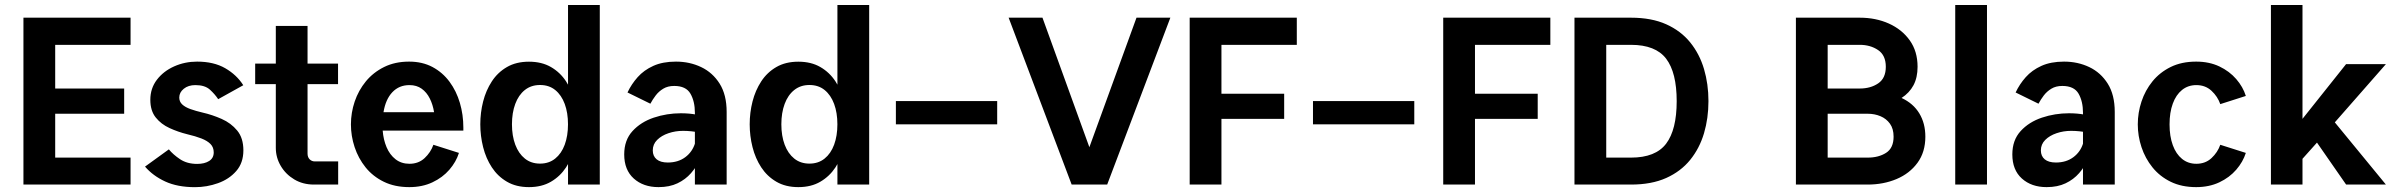

<svg xmlns="http://www.w3.org/2000/svg" viewBox="-20 -745 9661 775"><path d="M507 -108.8H202.8V-285.9H481.2V-387.7H202.8V-564H507V-673.6H74.6V0H507Z M962 -401Q935.3 -443 889 -469.7Q842.8 -496.3 775.6 -496.3Q726.3 -496.3 683.1 -477.1Q639.9 -457.8 613.3 -423.1Q586.8 -388.4 586.8 -342.2Q586.8 -298.1 608.6 -270.8Q630.4 -243.5 664.5 -228Q698.6 -212.4 735.7 -203.2Q768.9 -195.4 792.7 -186.2Q816.5 -177 829.6 -163.8Q842.7 -150.5 842.7 -129.8Q842.7 -106.9 824.2 -95.2Q805.7 -83.4 775.8 -83.4Q735 -83.4 706.7 -102.4Q678.3 -121.5 661.6 -142.1L565.4 -72.5Q597.2 -35.4 646.7 -12.5Q696.3 10.5 767 10.5Q815.1 10.5 859.9 -5.6Q904.8 -21.6 933.6 -54.6Q962.4 -87.5 962.4 -138.2Q962.4 -187.9 937.4 -218.1Q912.5 -248.3 874.6 -265Q836.7 -281.7 798.1 -290.5Q770 -297.1 748.7 -304.7Q727.3 -312.4 715.5 -323.5Q703.6 -334.6 703.6 -351.3Q703.6 -371.9 721.8 -386.7Q740 -401.5 768.7 -401.5Q807.1 -401.5 827.3 -383.1Q847.5 -364.7 860.7 -344.7Z M1345 -93.4H1251.2Q1238.3 -93.4 1229.9 -101.9Q1221.4 -110.5 1221.4 -125V-640.4H1093.3V-148.1Q1093.3 -109.2 1113.2 -75.4Q1133.1 -41.5 1167.8 -20.8Q1202.5 0 1247.6 0H1345ZM1010 -405.5H1344.5V-488.2H1010Z M1524.7 -217.8H1850.3V-229.7Q1850.3 -281.9 1836.3 -329.6Q1822.3 -377.3 1794.5 -415Q1766.7 -452.6 1725.8 -474.5Q1684.8 -496.3 1631.3 -496.3Q1574.5 -496.3 1530.6 -474.6Q1486.7 -452.9 1456.8 -416.6Q1427 -380.2 1411.7 -335.1Q1396.5 -290 1396.5 -242.9Q1396.5 -196.2 1411.4 -151.1Q1426.3 -106 1455.7 -69.4Q1485.2 -32.8 1529.3 -11.3Q1573.4 10.3 1632.1 10.3Q1684.7 10.3 1725.6 -9.1Q1766.6 -28.4 1793.9 -60Q1821.2 -91.6 1832.5 -127.8L1729.4 -160.6Q1718.6 -129.9 1694 -106.9Q1669.3 -83.9 1632.8 -83.9Q1599.9 -83.9 1576.5 -102.2Q1553.2 -120.5 1540.3 -151Q1527.5 -181.5 1524.7 -217.8ZM1528 -292.2Q1536.5 -344.1 1563.7 -372.8Q1590.9 -401.5 1632.8 -401.5Q1661.7 -401.5 1682.1 -386.9Q1702.4 -372.3 1714.8 -347.5Q1727.2 -322.8 1732.1 -292.2Z M2401 0V-724.9H2272.8V0ZM2159.8 -84.6Q2123.9 -84.6 2098.6 -104.9Q2073.4 -125.1 2059.9 -160.9Q2046.5 -196.8 2046.5 -243.2Q2046.5 -289.7 2059.8 -325.5Q2073 -361.3 2098.4 -381.6Q2123.9 -401.9 2159.8 -401.9Q2196.2 -401.9 2221.2 -381.6Q2246.2 -361.3 2259.5 -325.5Q2272.7 -289.7 2272.7 -243.2Q2272.7 -196.8 2259.5 -160.9Q2246.2 -125.1 2221 -104.9Q2195.8 -84.6 2159.8 -84.6ZM2115.1 10.3Q2166.7 10.3 2203.9 -11.5Q2241.1 -33.2 2264.9 -69.5Q2288.7 -105.8 2300.1 -151.1Q2311.5 -196.4 2311.5 -243.2Q2311.5 -290.3 2300.1 -335.2Q2288.7 -380.1 2264.9 -416.5Q2241.1 -452.9 2203.9 -474.4Q2166.7 -496 2115.1 -496Q2063.5 -496 2026.3 -474.4Q1989.1 -452.9 1965.3 -416.5Q1941.5 -380.1 1930.1 -335.2Q1918.7 -290.3 1918.7 -243.2Q1918.7 -196.4 1930.1 -151.1Q1941.5 -105.8 1965.3 -69.5Q1989.1 -33.2 2026.3 -11.5Q2063.5 10.3 2115.1 10.3Z M2913.1 -293.1Q2913.1 -362.3 2884.9 -407.2Q2856.7 -452.1 2810.2 -474.2Q2763.8 -496.3 2708.4 -496.3Q2655 -496.3 2617.1 -479.1Q2579.1 -461.9 2553.9 -433.6Q2528.7 -405.3 2512.9 -371.7L2605.2 -326.4Q2614.1 -343.1 2626.6 -359.6Q2639 -376 2657.2 -387Q2675.4 -398.1 2701.4 -398.1Q2749.1 -398.1 2767 -366.8Q2784.9 -335.6 2784.9 -289.8V0H2913.1ZM2828.2 -166.5 2785.8 -167.8Q2775.1 -132.2 2746.2 -110.6Q2717.2 -89 2675.5 -89Q2646.1 -89 2630.5 -101.9Q2614.9 -114.9 2614.9 -137.9Q2614.9 -162.7 2632.6 -180.3Q2650.3 -197.9 2678.2 -207.3Q2706.2 -216.8 2736.9 -216.8Q2753.7 -216.8 2770.1 -215.1Q2786.5 -213.4 2800.9 -210.2L2846.6 -268.9Q2818.6 -277 2790.5 -282.4Q2762.3 -287.8 2728.3 -287.8Q2671.6 -287.8 2619.1 -270.2Q2566.7 -252.6 2533.1 -215.9Q2499.6 -179.3 2499.6 -121.7Q2499.6 -59.1 2538.2 -24.4Q2576.8 10.3 2638.2 10.3Q2682.4 10.3 2714.6 -5.1Q2746.8 -20.4 2769.2 -46Q2791.5 -71.5 2805.8 -103Q2820.1 -134.4 2828.2 -166.5Z M3488.4 0V-724.9H3360.2V0ZM3247.2 -84.6Q3211.3 -84.6 3186 -104.9Q3160.8 -125.1 3147.3 -160.9Q3133.9 -196.8 3133.9 -243.2Q3133.9 -289.7 3147.2 -325.5Q3160.4 -361.3 3185.9 -381.6Q3211.3 -401.9 3247.2 -401.9Q3283.6 -401.9 3308.6 -381.6Q3333.6 -361.3 3346.9 -325.5Q3360.1 -289.7 3360.1 -243.2Q3360.1 -196.8 3346.9 -160.9Q3333.6 -125.1 3308.4 -104.9Q3283.2 -84.6 3247.2 -84.6ZM3202.5 10.3Q3254.2 10.3 3291.3 -11.5Q3328.5 -33.2 3352.3 -69.5Q3376.1 -105.8 3387.5 -151.1Q3398.9 -196.4 3398.9 -243.2Q3398.9 -290.3 3387.5 -335.2Q3376.1 -380.1 3352.3 -416.5Q3328.5 -452.9 3291.3 -474.4Q3254.2 -496 3202.5 -496Q3150.9 -496 3113.7 -474.4Q3076.5 -452.9 3052.7 -416.5Q3028.9 -380.1 3017.5 -335.2Q3006.1 -290.3 3006.1 -243.2Q3006.1 -196.4 3017.5 -151.1Q3028.9 -105.8 3052.7 -69.5Q3076.5 -33.2 3113.7 -11.5Q3150.9 10.3 3202.5 10.3Z M4005.1 -337H3596.2V-243.2H4005.1Z M4567.4 -673.6 4377.2 -150.8 4187.9 -673.6H4051.3L4305.7 0H4449.1L4704.1 -673.6Z M4910.3 0V-265.1H5163.5V-366.7H4910.3V-564H5214.5V-673.6H4782.1V0Z M5688.7 -337H5279.8V-243.2H5688.7Z M5933.7 0V-265.1H6186.9V-366.7H5933.7V-564H6237.9V-673.6H5805.5V0Z M6876.1 -336.8Q6876.1 -405.5 6858.2 -466.3Q6840.2 -527.1 6802.4 -573.9Q6764.5 -620.6 6705.4 -647.1Q6646.2 -673.6 6563.4 -673.6H6335.3V0H6563.4Q6646.2 0 6705.4 -26.5Q6764.5 -53 6802.4 -99.7Q6840.2 -146.5 6858.2 -207.3Q6876.1 -268.2 6876.1 -336.8ZM6747.9 -336.8Q6747.9 -221.4 6705.3 -165.1Q6662.6 -108.8 6563.4 -108.8H6463.5V-564H6563.4Q6662.6 -564 6705.3 -508.1Q6747.9 -452.1 6747.9 -336.8Z M7229.1 -673.6V0H7518.7Q7582.4 0 7635.4 -22.3Q7688.4 -44.7 7720 -88Q7751.6 -131.2 7751.6 -193.4Q7751.6 -247.1 7727.2 -287.4Q7702.9 -327.6 7655.6 -349.6Q7687.1 -370 7703.7 -400.9Q7720.2 -431.9 7720.2 -475.5Q7720.2 -537.7 7688.7 -582Q7657.1 -626.3 7604.2 -650Q7551.4 -673.6 7486.9 -673.6ZM7357.3 -285.9H7518.7Q7546.8 -285.9 7570.5 -275.9Q7594.2 -266 7608.8 -245.6Q7623.4 -225.2 7623.4 -193.4Q7623.4 -147.5 7593.1 -128.1Q7562.9 -108.8 7518.7 -108.8H7357.3ZM7486.9 -387.7H7357.3V-564H7486.9Q7529.7 -564 7560.9 -542.9Q7592 -521.9 7592 -475.5Q7592 -429.4 7561.4 -408.6Q7530.8 -387.7 7486.9 -387.7Z M8000.4 0V-724.9H7872.2V0Z M8516.1 -293.1Q8516.1 -362.3 8487.9 -407.2Q8459.7 -452.1 8413.3 -474.2Q8366.8 -496.3 8311.4 -496.3Q8258.1 -496.3 8220.1 -479.1Q8182.1 -461.9 8156.9 -433.6Q8131.7 -405.3 8116 -371.7L8208.3 -326.4Q8217.2 -343.1 8229.6 -359.6Q8242.1 -376 8260.3 -387Q8278.4 -398.1 8304.4 -398.1Q8352.2 -398.1 8370.1 -366.8Q8387.9 -335.6 8387.9 -289.8V0H8516.1ZM8431.3 -166.5 8388.8 -167.8Q8378.2 -132.2 8349.2 -110.6Q8320.2 -89 8278.6 -89Q8249.1 -89 8233.5 -101.9Q8217.9 -114.9 8217.9 -137.9Q8217.9 -162.7 8235.6 -180.3Q8253.3 -197.9 8281.2 -207.3Q8309.2 -216.8 8340 -216.8Q8356.7 -216.8 8373.1 -215.1Q8389.5 -213.4 8403.9 -210.2L8449.6 -268.9Q8421.6 -277 8393.5 -282.4Q8365.4 -287.8 8331.3 -287.8Q8274.7 -287.8 8222.2 -270.2Q8169.7 -252.6 8136.2 -215.9Q8102.7 -179.3 8102.7 -121.7Q8102.7 -59.1 8141.2 -24.4Q8179.8 10.3 8241.2 10.3Q8285.4 10.3 8317.6 -5.1Q8349.9 -20.4 8372.2 -46Q8394.5 -71.5 8408.8 -103Q8423.1 -134.4 8431.3 -166.5Z M8845.5 -83.9Q8812.1 -83.9 8787.8 -103.6Q8763.4 -123.3 8750.4 -159Q8737.3 -194.7 8737.3 -242.9Q8737.3 -291.3 8750.4 -326.8Q8763.4 -362.4 8787.8 -382Q8812.1 -401.5 8845.5 -401.5Q8882 -401.5 8906.7 -378.5Q8931.4 -355.5 8942.1 -324.7L9045.2 -357.7Q9033.8 -394.3 9006.5 -425.8Q8979.2 -457.4 8938.3 -476.9Q8897.3 -496.3 8844.7 -496.3Q8786 -496.3 8741.9 -474.6Q8697.9 -452.9 8668.4 -416.6Q8638.9 -380.2 8624 -335.1Q8609.1 -290 8609.1 -242.9Q8609.1 -196.2 8624 -151.1Q8638.9 -106 8668.4 -69.4Q8697.9 -32.8 8741.9 -11.3Q8786 10.3 8844.7 10.3Q8897.3 10.3 8938.3 -9.1Q8979.2 -28.4 9006.5 -60Q9033.8 -91.6 9045.2 -127.8L8942.1 -160.6Q8931.4 -129.9 8906.7 -106.9Q8882 -83.9 8845.5 -83.9Z M9449.8 -486.1 9273.9 -265.3V-724.9H9146.5V0H9273.9V-104L9332.4 -169.4L9450 0H9610.6L9404.4 -251.1L9610.6 -486.1Z"/></svg>

Font: Estedad-VF-FD Black
Style: Regular
Weight: 900
Designer: Amin Abedi
Version: Version 4.000